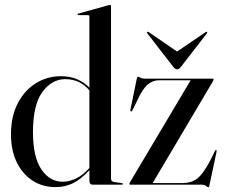

<svg xmlns="http://www.w3.org/2000/svg" viewBox="-20 -756 920 786"><path d="M25 -206Q25 -280 53 -333.5Q81 -387 127.2 -415.5Q173.5 -444 229 -444Q267 -444 296 -431.5Q325 -419 346 -397V-688.5Q346 -694 340 -694H301Q297.5 -694 297.5 -697Q297.5 -699.5 301.5 -700.5L421.5 -734Q427.5 -736 430 -736Q434.5 -736 434.5 -730.5V-25.5Q434.5 -13 446.5 -11L478 -6.5Q483 -6 483 -3Q483 0 479 0H360Q346 0 346 -16.5V-59.5Q310 -20.5 277.5 -5.2Q245 10 206.5 10Q154.5 10 113.5 -16.5Q72.5 -43 48.8 -91.2Q25 -139.5 25 -206ZM115 -215Q115 -113.5 149.2 -62.8Q183.5 -12 237 -12Q262 -12 290.5 -25Q319 -38 346 -68.5V-386Q328.5 -407.5 303.5 -419.8Q278.5 -432 247 -432Q192.5 -432 153.8 -379.8Q115 -327.5 115 -215ZM851.5 -423 605 -6.5H728Q762 -6.5 786.2 -24.2Q810.5 -42 840.5 -98.5L860.5 -139Q862.5 -142.5 865.5 -141.5Q867.5 -141 866.5 -134.5L837 4Q836 10.5 833.5 10.5Q830 10.5 823.2 5.2Q816.5 0 805 0H512.5Q509.5 0 509.5 -2.5Q509.5 -5 512.5 -10.5L760.5 -427.5H631.5Q605.5 -427.5 584.2 -409.5Q563 -391.5 541.5 -344L522 -304.5Q520 -299.5 516 -300Q512.5 -300.5 514 -307.5L540 -434Q541.5 -442 545 -442Q548.5 -442 554.8 -438Q561 -434 572 -434H851Q854.5 -434 854.5 -431.5Q854.5 -429.5 851.5 -423ZM720.5 -482Q712.5 -472 705 -472Q697.5 -472 689.5 -482L583.5 -619Q580 -623.5 582.5 -625.5Q584.5 -627 589.5 -624L705 -545L821 -624Q826 -627 827.5 -625.5Q830 -623.5 826.5 -619Z"/></svg>

Font: Fraunces144ptRegular
Style: Regular
Weight: 400
Version: Version 1.000;[0bf87f6ff]